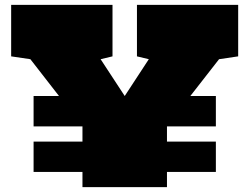

<svg xmlns="http://www.w3.org/2000/svg" viewBox="-20 -770 1027 790"><path d="M319.3 0V-62.5H118.2V-187.5H319.3V-250H118.2V-375H222.7L105 -526.4L25.9 -538.1V-750H442.9V-538.1L394 -526.4L493.2 -375L592.3 -526.4L543.5 -538.1V-750H960V-538.1L881.3 -526.4L763.2 -375H868.2V-250H667V-187.5H868.2V-62.5H667V0Z"/></svg>

Font: Holtwood One SC
Style: Regular
Weight: 400
Designer: Vernon Adams
Foundry: Vernon Adams
Version: Version 1.100; ttfautohint (v1.8.4.7-5d5b)